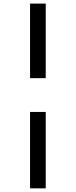

<svg xmlns="http://www.w3.org/2000/svg" viewBox="-20 -867 418 1060"><path d="M146 -847.2H232.4V-435.5H146ZM146 -249H232.4V172.9H146Z"/></svg>

Font: Atomic Age
Style: Regular
Weight: 400
Designer: James Grieshaber
Foundry: James Grieshaber
Version: Version 1.008; ttfautohint (v1.4.1) -l 6 -r 46 -G 0 -x 0 -H 